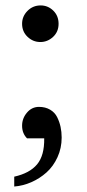

<svg xmlns="http://www.w3.org/2000/svg" viewBox="-20 -514 320 704"><path d="M61 -53.2Q61 -80.1 78.9 -101.1Q96.7 -122.1 123 -122.1Q146.5 -122.1 163.8 -111.8Q181.2 -101.6 189.7 -84.2Q198.2 -66.9 202.1 -48.6Q206.1 -30.3 206.1 -9.8Q206.1 29.3 190.7 62.7Q175.3 96.2 150.4 118.4Q125.5 140.6 94.7 154.1Q64 167.5 32.2 169.9V133.8Q88.9 121.1 116 88.6Q143.1 56.2 142.1 -6.8H79.1Q61 -24.9 61 -53.2ZM61 -426.8Q61 -454.1 80.8 -474.1Q100.6 -494.1 128.9 -494.1Q155.8 -494.1 175.3 -475.1Q194.8 -456.1 194.8 -426.8Q194.8 -397.5 174.6 -378.7Q154.3 -359.9 127.9 -359.9Q101.1 -359.9 81.1 -378.9Q61 -397.9 61 -426.8Z"/></svg>

Font: TAML ThiruValluvar
Style: Regular
Weight: 400
Version: Version 0.271; dev 7ad24fM